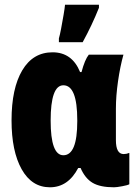

<svg xmlns="http://www.w3.org/2000/svg" viewBox="-20 -785 586 815"><path d="M331 -606Q371 -679 400 -752V-765H256Q255 -752 250 -722.5Q245 -693 239.5 -664Q234 -635 230 -622V-606ZM312 -72H322Q341 -28 373 -9Q405 10 464 10Q475 10 499 5.5Q523 1 529 -3V-136Q517 -131 505 -131Q472 -131 472 -190V-324Q472 -378 481 -440.5Q490 -503 504 -553H357Q340 -532 326 -479H320Q286 -563 203 -563Q120 -563 74.5 -486.5Q29 -410 29 -274Q29 -143 72 -66.5Q115 10 192 10Q269 10 312 -72ZM195 -273Q195 -423 249 -423Q308 -423 308 -275V-270Q308 -126 249 -126Q195 -126 195 -273Z"/></svg>

Font: Noto Sans Display Condensed Black
Style: Regular
Weight: 900
Width: 3
Designer: Monotype Design team
Foundry: Monotype Imaging Inc.
Version: 1.000